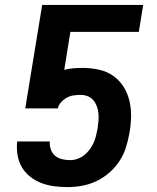

<svg xmlns="http://www.w3.org/2000/svg" viewBox="-20 -755 640 783"><path d="M256 8Q228 8 201 4.5Q174 1 149 -8.5Q124 -18 103 -34.5Q82 -51 69 -73.5Q56 -96 51.5 -123Q47 -150 50 -178H183Q182 -162 187 -146.5Q192 -131 204 -120.5Q216 -110 232.5 -106Q249 -102 266 -102Q281 -102 295.5 -107Q310 -112 322.5 -121.5Q335 -131 345 -144.5Q355 -158 361.5 -172Q368 -186 371.5 -201Q375 -216 378 -231Q380 -246 381.5 -261.5Q383 -277 381.5 -292Q380 -307 375 -321Q370 -335 361 -346Q352 -357 338 -362.5Q324 -368 309 -368Q295 -368 280.5 -366Q266 -364 253 -357Q240 -350 229.5 -338.5Q219 -327 216 -313H83L152 -735H564L546 -625H267L242 -470Q260 -475 279.5 -476.5Q299 -478 318 -478Q351 -478 383 -471Q415 -464 440.5 -446.5Q466 -429 483 -402.5Q500 -376 507.5 -345Q515 -314 514.5 -280.5Q514 -247 508 -214Q503 -184 494 -155Q485 -126 468 -99.5Q451 -73 426.5 -51.5Q402 -30 373.5 -16.5Q345 -3 315 2.5Q285 8 256 8Z"/></svg>

Font: Iosevka Extrabold Extended
Style: Italic
Weight: 800
Width: 7
Italic angle: -9°
Monospace: yes
Designer: Belleve Invis
Foundry: Belleve Invis
Version: Version 32.5.0; ttfautohint (v1.8.4)